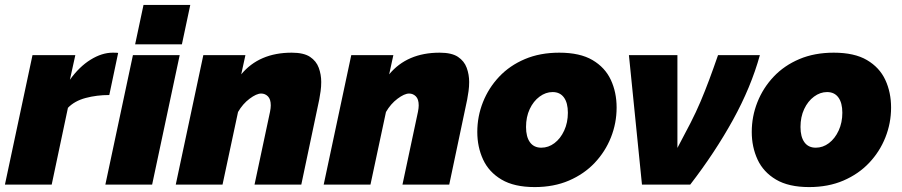

<svg xmlns="http://www.w3.org/2000/svg" viewBox="-36 -750 3663 780"><path d="M96 -526H270L248 -426Q286 -479 332 -507.5Q378 -536 422 -536Q440 -536 444 -535L408 -364Q357 -364 312 -352Q267 -340 240 -312L174 0H-16Z M547 -730H737L703 -570H513ZM504 -526H694L582 0H392Z M790 -526H961L944 -448Q1017 -536 1149 -536Q1198 -536 1223.5 -519Q1249 -502 1259 -474.5Q1269 -447 1269 -417Q1269 -398 1266.5 -380Q1264 -362 1261 -346L1188 0H998L1061 -296Q1064 -311 1064 -322Q1064 -347 1052.5 -358.5Q1041 -370 1025 -370Q1006 -370 978 -349Q950 -328 931 -295L868 0H678Z M1391 -526H1562L1545 -448Q1618 -536 1750 -536Q1799 -536 1824.5 -519Q1850 -502 1860 -474.5Q1870 -447 1870 -417Q1870 -398 1867.5 -380Q1865 -362 1862 -346L1789 0H1599L1662 -296Q1665 -311 1665 -322Q1665 -347 1653.5 -358.5Q1642 -370 1626 -370Q1607 -370 1579 -349Q1551 -328 1532 -295L1469 0H1279Z M2136 10Q2053 10 2001.5 -20.5Q1950 -51 1926.5 -102Q1903 -153 1903 -214Q1903 -277 1926 -335Q1949 -393 1992 -438.5Q2035 -484 2096.5 -510Q2158 -536 2236 -536Q2320 -536 2371 -506Q2422 -476 2445.5 -425.5Q2469 -375 2469 -313Q2469 -250 2446 -192Q2423 -134 2380 -88.5Q2337 -43 2275.5 -16.5Q2214 10 2136 10ZM2163 -150Q2192 -150 2216.5 -168.5Q2241 -187 2256 -219.5Q2271 -252 2271 -292Q2271 -332 2255 -354Q2239 -376 2209 -376Q2181 -376 2156 -357.5Q2131 -339 2116 -307Q2101 -275 2101 -234Q2101 -194 2117 -172Q2133 -150 2163 -150Z M2519 -526H2716V-149Q2746 -205 2769 -250Q2792 -295 2810 -337.5Q2828 -380 2845 -425.5Q2862 -471 2881 -526H3051Q3015 -396 2942 -263.5Q2869 -131 2768 0H2572Z M3251 10Q3168 10 3116.5 -20.5Q3065 -51 3041.5 -102Q3018 -153 3018 -214Q3018 -277 3041 -335Q3064 -393 3107 -438.5Q3150 -484 3211.5 -510Q3273 -536 3351 -536Q3435 -536 3486 -506Q3537 -476 3560.5 -425.5Q3584 -375 3584 -313Q3584 -250 3561 -192Q3538 -134 3495 -88.5Q3452 -43 3390.5 -16.5Q3329 10 3251 10ZM3278 -150Q3307 -150 3331.5 -168.5Q3356 -187 3371 -219.5Q3386 -252 3386 -292Q3386 -332 3370 -354Q3354 -376 3324 -376Q3296 -376 3271 -357.5Q3246 -339 3231 -307Q3216 -275 3216 -234Q3216 -194 3232 -172Q3248 -150 3278 -150Z"/></svg>

Font: Raleway Black
Style: Italic
Weight: 900
Italic angle: -12°
Designer: Matt McInerney, Pablo Impallari, Rodrigo Fuenzalida
Foundry: Matt McInerney, Pablo Impallari, Rodrigo Fuenzalida
Version: Version 4.101;RELEASE